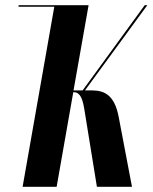

<svg xmlns="http://www.w3.org/2000/svg" viewBox="-20 -719 587 739"><path d="M353 0 304 -302Q298 -337 288.5 -350.5Q279 -364 266 -364H262L198 0H67L190 -699H321L263 -371H298L537 -699H547L307 -371H336Q354 -371 369.5 -366.5Q385 -362 398 -351Q411 -340 421 -320Q431 -300 437 -268L488 0ZM52 -699H192L191 -693H51Z"/></svg>

Font: Moniqa Black Ita Display
Style: Italic
Weight: 900
Italic angle: -10°
Designer: Rajesh Rajput
Foundry: Rajesh Rajput
Version: Version 1.000